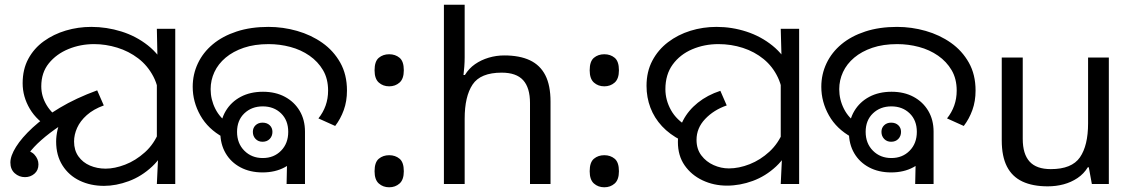

<svg xmlns="http://www.w3.org/2000/svg" viewBox="-20 -780 4806 814"><path d="M421 8Q364 8 318 -14Q272 -36 245 -78.5Q218 -121 218 -180Q218 -203 224 -230Q230 -257 247.5 -285.5Q265 -314 299 -340Q333 -366 388 -386L409 -336Q366 -321 320 -297Q274 -273 231.5 -244.5Q189 -216 155 -186Q121 -156 101 -128Q81 -100 81 -78L67 -144Q108 -144 125.5 -125Q143 -106 143 -83Q143 -58 126 -43.5Q109 -29 86 -29Q61 -29 42.5 -45.5Q24 -62 24 -91Q24 -119 48 -157.5Q72 -196 118.5 -239Q165 -282 233.5 -323Q302 -364 392 -397L420 -333Q376 -317 348 -292Q320 -267 307 -238Q294 -209 294 -180Q294 -143 312.5 -117Q331 -91 361.5 -78Q392 -65 428 -65Q466 -65 510.5 -82Q555 -99 594.5 -134.5Q634 -170 655 -224L694 -180Q670 -116 625 -74Q580 -32 526 -12Q472 8 421 8ZM197 -234Q137 -267 106.5 -318.5Q76 -370 76 -427Q76 -486 100 -530.5Q124 -575 165.5 -605Q207 -635 259 -650.5Q311 -666 367 -666Q432 -666 494.5 -646.5Q557 -627 607 -587.5Q657 -548 686.5 -488Q716 -428 716 -347L655 -345Q655 -408 630.5 -455Q606 -502 566 -532.5Q526 -563 477 -578Q428 -593 379 -593Q321 -593 270 -572Q219 -551 187 -511.5Q155 -472 155 -414Q155 -372 177.5 -334.5Q200 -297 240 -273L197 -234ZM650 -106 645 -144V-471L648 -511L645 -658H723V0H645Z M926 -198Q862 -233 829.5 -290.5Q797 -348 797 -412Q797 -465 819 -511.5Q841 -558 882.5 -592.5Q924 -627 983.5 -646.5Q1043 -666 1118 -666Q1180 -666 1239.5 -649Q1299 -632 1346.5 -598.5Q1394 -565 1422.5 -514.5Q1451 -464 1451 -396Q1451 -351 1437.5 -313.5Q1424 -276 1401 -246L1330 -278Q1350 -303 1360.5 -332.5Q1371 -362 1371 -396Q1371 -446 1349.5 -482.5Q1328 -519 1292 -544Q1256 -569 1211 -581Q1166 -593 1119 -593Q1059 -593 1013.5 -577.5Q968 -562 936.5 -535.5Q905 -509 889 -474.5Q873 -440 873 -402Q873 -358 893 -318.5Q913 -279 950 -256L926 -198ZM1093 -49Q1040 -49 999.5 -70.5Q959 -92 936.5 -130.5Q914 -169 914 -220Q914 -271 937 -309.5Q960 -348 1000.5 -369.5Q1041 -391 1095 -391Q1148 -391 1188 -369.5Q1228 -348 1250.5 -310Q1273 -272 1273 -222Q1273 -171 1250.5 -132Q1228 -93 1187.5 -71Q1147 -49 1093 -49ZM1094 -110Q1141 -110 1171.5 -141Q1202 -172 1202 -221Q1202 -270 1171.5 -299.5Q1141 -329 1094 -329Q1047 -329 1016 -299.5Q985 -270 985 -221Q985 -172 1016 -141Q1047 -110 1094 -110ZM1093 -179Q1075 -179 1063.5 -191Q1052 -203 1052 -221Q1052 -238 1063.5 -249Q1075 -260 1093 -260Q1112 -260 1123.5 -249Q1135 -238 1135 -221Q1135 -203 1123.5 -191Q1112 -179 1093 -179ZM1199 -187 1273 -222V0H1195Z M1630 -414Q1604 -414 1586 -430Q1568 -446 1568 -482Q1568 -520 1586 -535Q1604 -550 1630 -550Q1656 -550 1674 -535Q1692 -520 1692 -482Q1692 -446 1674 -430Q1656 -414 1630 -414ZM1630 14Q1604 14 1586 -2Q1568 -18 1568 -54Q1568 -92 1586 -107Q1604 -122 1630 -122Q1656 -122 1674 -107Q1692 -92 1692 -54Q1692 -18 1674 -2Q1656 14 1630 14Z M1950 -537Q1950 -518 1948.5 -498Q1947 -478 1945 -462H1951Q1968 -490 1994 -508Q2020 -526 2052 -535.5Q2084 -545 2118 -545Q2183 -545 2226.5 -524.5Q2270 -504 2292 -461Q2314 -418 2314 -349V0H2227V-343Q2227 -408 2198 -440Q2169 -472 2107 -472Q2017 -472 1983.5 -421.5Q1950 -371 1950 -277V0H1862V-760H1950Z M2542 -414Q2516 -414 2498 -430Q2480 -446 2480 -482Q2480 -520 2498 -535Q2516 -550 2542 -550Q2568 -550 2586 -535Q2604 -520 2604 -482Q2604 -446 2586 -430Q2568 -414 2542 -414ZM2542 14Q2516 14 2498 -2Q2480 -18 2480 -54Q2480 -92 2498 -107Q2516 -122 2542 -122Q2568 -122 2586 -107Q2604 -92 2604 -54Q2604 -18 2586 -2Q2568 14 2542 14Z M2868 -185Q2819 -210 2786.5 -245Q2754 -280 2737.5 -323.5Q2721 -367 2721 -416Q2721 -476 2745.5 -522.5Q2770 -569 2812 -601Q2854 -633 2907 -649.5Q2960 -666 3018 -666Q3083 -666 3144.5 -646Q3206 -626 3255 -586.5Q3304 -547 3333 -487Q3362 -427 3362 -347L3300 -344Q3300 -405 3278 -451.5Q3256 -498 3217.5 -529.5Q3179 -561 3129.5 -577Q3080 -593 3026 -593Q2966 -593 2914.5 -571Q2863 -549 2832 -506.5Q2801 -464 2801 -402Q2801 -356 2824.5 -313.5Q2848 -271 2897 -243L2868 -185ZM3062 7Q3006 7 2958.5 -15.5Q2911 -38 2882.5 -79Q2854 -120 2854 -178Q2854 -227 2876 -269.5Q2898 -312 2938.5 -344.5Q2979 -377 3034 -395L3061 -333Q3006 -314 2969.5 -275.5Q2933 -237 2933 -187Q2933 -148 2953.5 -121Q2974 -94 3005.5 -80Q3037 -66 3070 -66Q3113 -66 3158.5 -84Q3204 -102 3242 -137Q3280 -172 3301 -224L3339 -180Q3315 -116 3270.5 -74.5Q3226 -33 3171.5 -13Q3117 7 3062 7ZM3295 -106 3290 -144V-471L3294 -511L3290 -658H3368V0H3290Z M3591 -198Q3527 -233 3494.5 -290.5Q3462 -348 3462 -412Q3462 -465 3484 -511.5Q3506 -558 3547.5 -592.5Q3589 -627 3648.5 -646.5Q3708 -666 3783 -666Q3845 -666 3904.5 -649Q3964 -632 4011.5 -598.5Q4059 -565 4087.5 -514.5Q4116 -464 4116 -396Q4116 -351 4102.5 -313.5Q4089 -276 4066 -246L3995 -278Q4015 -303 4025.5 -332.5Q4036 -362 4036 -396Q4036 -446 4014.5 -482.5Q3993 -519 3957 -544Q3921 -569 3876 -581Q3831 -593 3784 -593Q3724 -593 3678.5 -577.5Q3633 -562 3601.5 -535.5Q3570 -509 3554 -474.5Q3538 -440 3538 -402Q3538 -358 3558 -318.5Q3578 -279 3615 -256L3591 -198ZM3758 -49Q3705 -49 3664.5 -70.5Q3624 -92 3601.5 -130.5Q3579 -169 3579 -220Q3579 -271 3602 -309.5Q3625 -348 3665.5 -369.5Q3706 -391 3760 -391Q3813 -391 3853 -369.5Q3893 -348 3915.5 -310Q3938 -272 3938 -222Q3938 -171 3915.5 -132Q3893 -93 3852.5 -71Q3812 -49 3758 -49ZM3759 -110Q3806 -110 3836.5 -141Q3867 -172 3867 -221Q3867 -270 3836.5 -299.5Q3806 -329 3759 -329Q3712 -329 3681 -299.5Q3650 -270 3650 -221Q3650 -172 3681 -141Q3712 -110 3759 -110ZM3758 -179Q3740 -179 3728.5 -191Q3717 -203 3717 -221Q3717 -238 3728.5 -249Q3740 -260 3758 -260Q3777 -260 3788.5 -249Q3800 -238 3800 -221Q3800 -203 3788.5 -191Q3777 -179 3758 -179ZM3864 -187 3938 -222V0H3860Z M4681 -536V0H4609L4596 -71H4592Q4575 -43 4548 -25Q4521 -7 4489 1.5Q4457 10 4422 10Q4358 10 4314.5 -10.5Q4271 -31 4249 -74Q4227 -117 4227 -185V-536H4316V-191Q4316 -127 4345 -95Q4374 -63 4435 -63Q4524 -63 4558.5 -113Q4593 -163 4593 -257V-536Z"/></svg>

Font: hexoriya15
Style: Book
Weight: 400
Designer: Jelle Bosma - Monotype Design Team
Foundry: Monotype Imaging Inc.
Version: Version 2.003